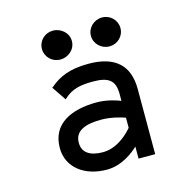

<svg xmlns="http://www.w3.org/2000/svg" viewBox="-98 -741 840 848"><g transform="rotate(-15 321.5 -316.5)"><path d="M441 -512C478 -512 508 -541 508 -578C508 -615 478 -644 441 -644C404 -644 373 -615 373 -578C373 -541 404 -512 441 -512ZM216 -512C254 -512 286 -541 286 -578C286 -615 254 -644 216 -644C179 -644 149 -615 149 -578C149 -541 179 -512 216 -512ZM149 -401 193 -336 197 -340C232 -372 268 -381 330 -381C401 -381 429 -359 429 -298V-266C414 -272 370 -288 321 -288C206 -288 112 -246 112 -135C112 -46 187 11 289 11C359 11 414 -34 436 -55V0H512V-298C512 -409 449 -462 330 -462C244 -462 195 -440 153 -404ZM199 -136C199 -193 253 -209 321 -209C369 -209 415 -194 429 -189V-143C421 -133 366 -68 292 -68C235 -68 199 -89 199 -136Z"/></g></svg>

Font: Charger Monospace
Style: Regular
Weight: 400
Designer: Jasper
Foundry: Cannot Into Space Fonts
Version: Version 0.980